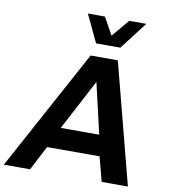

<svg xmlns="http://www.w3.org/2000/svg" viewBox="-156 -1087 1033 1175"><g transform="rotate(10 361.0 -500.0)"><path d="M375 -829 294 -1000H400L460 -892L551 -1000H657L526 -829ZM516 -152H190L111 0H-52L355 -750H524L719 0H556ZM491 -282 418 -597 252 -282Z"/></g></svg>

Font: Oakes Grotesk Bold
Style: Italic
Weight: 700
Italic angle: -8°
Designer: Samuel Oakes
Foundry: Samuel Oakes
Version: Version 1.000;PS 001.000;hotconv 1.0.88;makeotf.lib2.5.64775